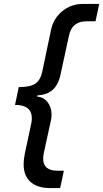

<svg xmlns="http://www.w3.org/2000/svg" viewBox="-20 -839 528 983"><path d="M101 2Q101 -22 107 -52L139 -202Q143 -218 143 -233Q143 -302 57 -302L76 -393Q136 -393 162 -411.5Q188 -430 197 -475L241 -685Q253 -744 298.5 -781.5Q344 -819 405 -819H488L469 -730H423Q348 -730 333 -656L290 -458Q279 -405 249.5 -379Q220 -353 172 -351L171 -344Q203 -342 223.5 -316Q244 -290 244 -252Q244 -239 241 -224L204 -54Q201 -39 201 -27Q201 35 274 35H307L288 124H237Q173 124 137 93Q101 62 101 2Z"/></svg>

Font: Application Medium
Style: Italic
Weight: 500
Italic angle: -12°
Designer: Wei Huang
Foundry: Wei Huang
Version: Version 0.012